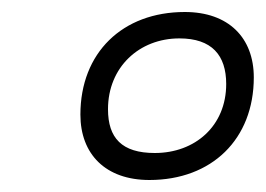

<svg xmlns="http://www.w3.org/2000/svg" viewBox="-20 -746 443 320"><path d="M229 -446C333 -446 403 -514 403 -617C403 -683 361 -726 288 -726C184 -726 114 -658 114 -555C114 -489 156 -446 229 -446ZM238 -491C183 -491 160 -516 160 -564C160 -634 212 -682 279 -682C333 -682 357 -654 357 -606C357 -536 305 -491 238 -491Z"/></svg>

Font: Geist ExtraLight
Style: Italic
Weight: 200
Italic angle: -12°
Designer: Basement.studio, Andrés Briganti, Mateo Zaragoza
Foundry: Basement.studio, Vercel, Andrés Briganti, Guido Ferreyra, Mateo Zaragoza
Version: Version 1.500